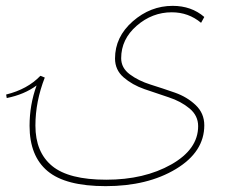

<svg xmlns="http://www.w3.org/2000/svg" viewBox="-20 -546 791 656"><path d="M394 -347Q394 -314 423.5 -292Q453 -270 494.5 -257Q536 -244 577.5 -229.5Q619 -215 648.5 -187Q678 -159 678 -118Q678 -27 581 31.5Q484 90 341 90Q204 90 142.5 38.5Q81 -13 81 -116Q81 -188 105 -254Q63 -223 3 -211L1 -223Q74 -241 118 -287L133 -281Q101 -199 101 -117Q101 -26 158 21Q215 68 343 68Q473 68 565 16Q657 -36 657 -115Q657 -151 627.5 -175.5Q598 -200 556.5 -213.5Q515 -227 473.5 -241.5Q432 -256 402.5 -281.5Q373 -307 373 -346Q373 -420 433.5 -473Q494 -526 570 -526Q634 -526 678 -488L667 -468Q624 -504 567 -504Q500 -504 447 -458Q394 -412 394 -347Z"/></svg>

Font: FiraGO Thin
Style: Regular
Weight: 100
Designer: bBox Type
Foundry: bBox Type GmbH
Version: Version 1.001;PS 001.001;hotconv 1.0.88;makeotf.lib2.5.64775